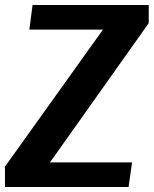

<svg xmlns="http://www.w3.org/2000/svg" viewBox="-37 -752 618 772"><path d="M94 -732H561V-659L164 -99H494L480 0H-17V-82L377 -633H81Z"/></svg>

Font: Rosario Light
Style: Bold Italic
Weight: 700
Italic angle: -8.05°
Version: Version 1.101; ttfautohint (v1.8.1.43-b0c9)